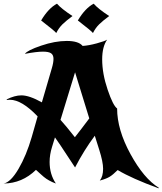

<svg xmlns="http://www.w3.org/2000/svg" viewBox="-37 -965 881 1041"><path d="M824 53 823 56Q678 3 601 -43Q575 -17 556.5 -6Q538 5 504 14Q522 -8 522 -50Q522 -87 501 -153L477 -229Q418 -150 370 -57Q360 -71 323.5 -127.5Q287 -184 261 -220L245 -168Q232 -126 232 -87Q232 -20 266 30Q255 26 246 22Q237 18 228.5 13Q220 8 214.5 4.5Q209 1 200.5 -6Q192 -13 188.5 -16.5Q185 -20 174 -29.5Q163 -39 158 -44Q83 29 -17 30Q21 23 63.5 -49.5Q106 -122 135 -222L167 -334Q81 -424 17 -424Q12 -424 0 -423L-1 -426Q43 -448 79 -448Q122 -448 190 -410L244 -595Q253 -625 253 -646Q253 -667 240 -676Q227 -685 196 -685Q161 -685 98 -673Q111 -692 186 -717.5Q261 -743 325 -743Q389 -743 411 -716Q444 -718 488 -730Q532 -742 544 -750Q517 -712 517 -643Q517 -566 546.5 -479Q576 -392 598 -377Q598 -262 670.5 -129.5Q743 3 824 53ZM369 -221Q378 -232 405.5 -268Q433 -304 447 -323L370 -573L291 -315Q318 -286 369 -221ZM186 -854Q226 -921 272 -945Q295 -918 356 -878Q322 -853 302 -833.5Q282 -814 268 -786Q260 -797 186 -854ZM385 -854Q425 -921 471 -945Q494 -918 555 -878Q521 -853 501 -833.5Q481 -814 467 -786Q459 -797 385 -854Z"/></svg>

Font: NewRocker
Style: Regular
Weight: 400
Designer: Pablo Impallari, Brenda Gallo, Rodrigo Fuenzalida
Foundry: Pablo Impallari, Brenda Gallo, Rodrigo Fuenzalida
Version: Version 1.000